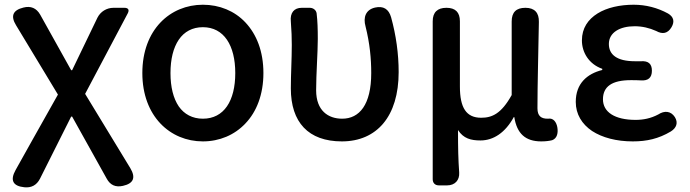

<svg xmlns="http://www.w3.org/2000/svg" viewBox="-20 -584 2920 812"><path d="M117 8 46 135C22 178 34 203 83 208C113 211 135 199 149 172L281 -91H285L431 171C446 199 469 209 500 202C545 192 555 167 531 127L340 -187L520 -527C528 -542 523 -551 506 -551H473H460C431 -551 405 -535 392 -509L285 -287H281L150 -522C134 -550 110 -560 79 -552C34 -541 24 -516 48 -477L225 -184Z M1018 -489C972 -538 908 -564 838 -564C700 -564 582 -459 582 -275C582 -92 700 14 838 14C908 14 972 -13 1018 -62C1065 -111 1094 -184 1094 -275C1094 -367 1065 -439 1018 -489ZM736 -416C759 -450 794 -469 838 -469C927 -469 975 -392 975 -275C975 -157 927 -82 838 -82C794 -82 759 -101 736 -134C713 -168 701 -216 701 -275C701 -334 713 -382 736 -416Z M1601 -62C1643 -112 1666 -186 1666 -279C1666 -357 1655 -435 1634 -511C1624 -546 1601 -560 1566 -552C1527 -543 1515 -511 1526 -472C1544 -400 1550 -336 1550 -275C1550 -141 1500 -82 1427 -82C1368 -82 1317 -116 1317 -202C1317 -271 1324 -363 1324 -419C1324 -460 1323 -495 1319 -528C1317 -541 1305 -551 1290 -551H1259H1256C1224 -551 1206 -530 1210 -493C1213 -456 1214 -422 1214 -394C1214 -332 1210 -271 1210 -210C1210 -67 1284 14 1426 14C1500 14 1560 -13 1601 -62Z M1810 -175V174C1810 190 1820 200 1836 200H1868H1871C1904 200 1924 178 1922 146C1918 90 1917 42 1917 -34C1940 2 1972 10 2012 10C2067 10 2117 -23 2153 -89H2155C2166 -19 2202 14 2269 14C2288 14 2303 12 2315 9C2337 1 2341 -23 2337 -46C2333 -68 2320 -86 2298 -82C2297 -82 2297 -82 2296 -82C2269 -82 2253 -93 2253 -126C2253 -229 2257 -364 2259 -491C2260 -530 2241 -551 2202 -551C2163 -551 2144 -532 2144 -493V-182C2100 -103 2061 -86 2015 -86C1952 -86 1925 -128 1925 -218V-494C1925 -532 1906 -551 1868 -551C1830 -551 1810 -532 1810 -494Z M2507 -527C2467 -502 2441 -465 2441 -413C2441 -363 2470 -313 2527 -293V-288C2463 -272 2415 -231 2415 -153C2415 -101 2441 -59 2484 -30C2527 -2 2587 14 2656 14C2715 14 2765 3 2817 -28C2841 -43 2849 -65 2834 -89C2817 -115 2790 -117 2764 -100C2732 -83 2700 -77 2668 -77C2580 -77 2530 -110 2530 -164C2530 -218 2568 -245 2648 -245C2662 -245 2676 -245 2691 -244C2721 -242 2737 -255 2737 -285C2737 -315 2721 -327 2691 -325C2682 -325 2673 -325 2665 -325C2589 -325 2555 -353 2555 -398C2555 -447 2602 -473 2664 -473C2696 -473 2726 -466 2755 -453C2782 -438 2804 -442 2820 -469C2834 -493 2829 -513 2805 -527C2761 -551 2712 -564 2660 -564C2602 -564 2547 -552 2507 -527Z"/></svg>

Font: GenSenRounded2 TW M
Style: Regular
Weight: 500
Version: Version 2.100;PS 2.1;hotconv 16.6.51;makeotf.lib2.5.65220 DE